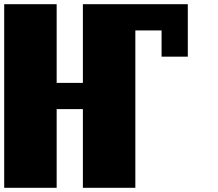

<svg xmlns="http://www.w3.org/2000/svg" viewBox="-20 -1020 1040 915"><path d="M375 -1000H875V-750H750V-875H625V-125H375V-500H250V-125H0V-1000H250V-625H375Z"/></svg>

Font: Press Start 2P
Style: Regular
Weight: 400
Designer: CodeMan38
Foundry: CodeMan38
Version: Version 3.000